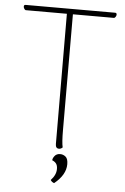

<svg xmlns="http://www.w3.org/2000/svg" viewBox="-59 -730 620 952"><g transform="rotate(5 251.5 -254.0)"><path d="M483 -679Q483 -674 479.5 -668.5Q476 -663 472 -662H267L268 -87Q268 -24 274 0Q266 8 256 8Q239 8 239 -14L237 -662H32Q28 -663 24.5 -668.5Q21 -674 21 -679Q21 -688 29 -688H475Q483 -688 483 -679ZM229 166Q255 139 255 109Q255 92 248 82.5Q241 73 228 68Q228 58 237.5 46Q247 34 265 34Q280 34 292 44Q304 54 304 81Q304 134 247 180Q235 176 229 166Z"/></g></svg>

Font: Arima Madurai Thin
Style: Regular
Weight: 250
Designer: Joana Correia and Natanael Gama
Foundry: NDISCOVER
Version: Version 1.020; ttfautohint (v1.5) -l 7 -r 28 -G 50 -x 13 -D 